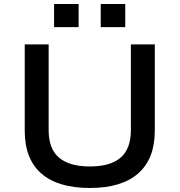

<svg xmlns="http://www.w3.org/2000/svg" viewBox="-20 -926 894 955"><path d="M427 9Q268 9 185.5 -63Q103 -135 103 -276V-705H222V-279Q222 -185 274 -141.5Q326 -98 427 -98Q529 -98 580 -142Q631 -186 631 -279V-705H750V-276Q750 -136 667.5 -63.5Q585 9 427 9ZM481 -791V-906H603V-791ZM249 -791V-906H371V-791Z"/></svg>

Font: Nunito Sans 7pt SemiExpanded SemiBold
Style: Regular
Weight: 600
Width: 6
Designer: Vernon Adams
Foundry: Vernon Adams
Version: Version 3.101;gftools[0.9.27]